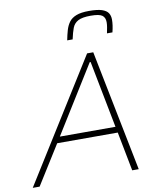

<svg xmlns="http://www.w3.org/2000/svg" viewBox="-115 -997 895 1074"><g transform="rotate(-10 333.0 -460.0)"><path d="M-17 0 413 -688H448L585 0H548L505 -222H161L22 0ZM182 -256H498L424 -637H419ZM316 -779Q322 -810 329.5 -835.5Q337 -861 351 -880Q365 -899 392 -909.5Q419 -920 464 -920Q512 -920 537.5 -911.5Q563 -903 573 -887.5Q583 -872 583 -850Q583 -834 580.5 -816.5Q578 -799 573 -779H542Q546 -798 548.5 -813Q551 -828 551 -841Q551 -867 534.5 -879.5Q518 -892 469 -892Q421 -892 397.5 -879.5Q374 -867 364.5 -842Q355 -817 347 -779Z"/></g></svg>

Font: Saira Thin Thin
Style: Italic
Weight: 250
Italic angle: -12°
Version: Version 1.101